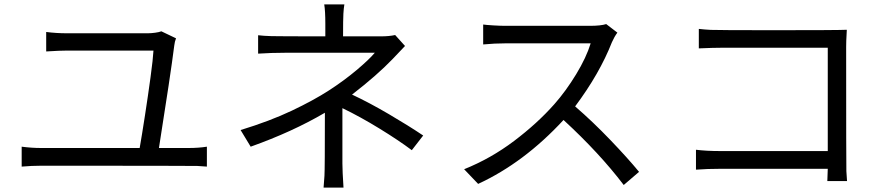

<svg xmlns="http://www.w3.org/2000/svg" viewBox="-20 -818 4040 877"><path d="M925 -57Q905 -59 881 -60Q857 -61 167 -61Q125 -61 79 -57V-148Q125 -142 167 -142H618Q628 -199 642 -289.5Q656 -380 667.5 -464.5Q679 -549 681 -587H287Q255 -587 191 -583V-672Q237 -666 286 -666H655Q670 -666 688.5 -668.5Q707 -671 717 -675L784 -643Q778 -628 776 -610Q759 -476 706 -142H842Q887 -142 925 -148Z M1549 39H1458Q1460 16 1462 -14.5Q1464 -45 1464 -303Q1316 -216 1125 -148L1079 -224Q1213 -265 1313 -312.5Q1413 -360 1482.5 -405Q1552 -450 1609 -498Q1666 -546 1692 -577H1281Q1221 -577 1159 -573V-657Q1184 -654 1219.5 -653Q1255 -652 1466 -652V-709Q1466 -768 1461 -798H1553Q1550 -781 1548.5 -755.5Q1547 -730 1547 -652H1722Q1757 -652 1785 -658L1830 -608L1773 -548Q1702 -474 1588 -386Q1667 -349 1756.5 -296.5Q1846 -244 1913 -199L1861 -132Q1801 -177 1713 -231Q1625 -285 1544 -324V-71Q1544 -38 1549 39Z M2829 27Q2718 -119 2554 -270Q2374 -75 2164 22L2100 -45Q2222 -94 2328 -174Q2434 -254 2512 -342Q2565 -402 2611.5 -478.5Q2658 -555 2678 -620H2288Q2240 -620 2187 -615V-706Q2200 -704 2233 -702Q2266 -700 2288 -700H2674Q2724 -700 2749 -708L2800 -669Q2786 -650 2775 -625Q2719 -482 2607 -332Q2688 -262 2768 -178.5Q2848 -95 2899 -33Z M3849 9H3759L3761 -47H3272Q3211 -47 3159 -43V-134Q3207 -128 3270 -128H3761V-600H3282Q3238 -600 3172 -597V-686Q3197 -683 3227 -681.5Q3257 -680 3528 -680Q3808 -680 3848 -682L3847 -662Q3845 -630 3845 -604Q3845 -63 3846 -36Z"/></svg>

Font: Source Han Sans & Saira Hybrid
Style: Regular
Weight: 400
Designer: Ryoko NISHIZUKA 西塚涼子 (kana & ideographs); Paul D. Hunt (Latin, Greek & Cyrillic); Wenlong ZHANG 张文龙 (bopomofo); Sandoll 
Foundry: Adobe Systems Incorporated
Version: Version 1.00;August 2, 2021;FontCreator 13.0.0.2675 64-bit